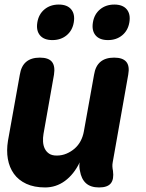

<svg xmlns="http://www.w3.org/2000/svg" viewBox="-20 -813 640 843"><path d="M415 10Q378 10 357.5 -8.5Q337 -27 331 -63Q329 -72 328.5 -81.5Q328 -91 330 -100Q304 -47 265 -18.5Q226 10 178 10Q130 10 95.5 -6Q61 -22 41 -50Q21 -78 14.5 -115Q8 -152 15 -195L67 -485Q73 -523 95 -541.5Q117 -560 155 -560Q193 -560 208 -541.5Q223 -523 217 -485L171 -225Q168 -208 169 -191Q170 -174 176.5 -160.5Q183 -147 195.5 -138.5Q208 -130 229 -130Q252 -130 272 -138.5Q292 -147 308 -161Q324 -175 334 -194Q344 -213 348 -235L393 -485Q399 -523 421 -541.5Q443 -560 481 -560Q519 -560 534.5 -541.5Q550 -523 543 -485L475 -101Q473 -91 473.5 -82Q474 -73 476 -63Q481 -26 466.5 -8Q452 10 415 10ZM454 -637Q417 -637 399.5 -658Q382 -679 388 -715Q394 -751 419.5 -772Q445 -793 482 -793Q519 -793 536.5 -772Q554 -751 548 -715Q542 -679 516.5 -658Q491 -637 454 -637ZM210 -637Q173 -637 155.5 -658Q138 -679 144 -715Q150 -751 175.5 -772Q201 -793 238 -793Q275 -793 292.5 -772Q310 -751 304 -715Q298 -679 272.5 -658Q247 -637 210 -637Z"/></svg>

Font: Maple Mono NL ExtraBold
Style: Italic
Weight: 800
Italic angle: -10°
Monospace: yes
Designer: subframe7536
Version: Version 7.000